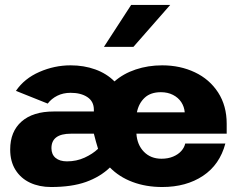

<svg xmlns="http://www.w3.org/2000/svg" viewBox="-20 -751 967 782"><path d="M21.5 -142.1Q21.5 -215.3 67.9 -256.1Q114.3 -296.9 198.7 -296.9H362.3V-304.2Q362.3 -337.9 335.9 -355.5Q309.6 -373 267.6 -373Q237.3 -373 213.4 -361.1Q189.5 -349.1 174.3 -329.1L44.9 -380.9Q79.1 -431.2 140.4 -458Q201.7 -484.9 267.6 -484.9Q321.8 -484.9 367.9 -468.3Q414.1 -451.7 446.3 -419.4Q482.4 -451.2 532.7 -468Q583 -484.9 640.6 -484.9Q713.9 -484.9 773.7 -456.5Q833.5 -428.2 868.4 -374.3Q903.3 -320.3 903.3 -247.1V-206.5H535.6Q538.6 -161.1 566.2 -132.8Q593.8 -104.5 637.7 -104.5Q664.6 -104.5 685.3 -113.3Q706.1 -122.1 718.5 -136.2Q731 -150.4 734.4 -166.5H897.9Q875 -80.1 806.6 -34.7Q738.3 10.7 640.6 10.7Q574.7 10.7 520 -9.8Q465.3 -30.3 427.7 -68.8Q388.2 -30.8 330.3 -10Q272.5 10.7 188 10.7Q140.1 10.7 102.5 -6.8Q64.9 -24.4 43.2 -58.8Q21.5 -93.3 21.5 -142.1ZM252.9 -93.8Q291.5 -93.8 324.5 -108.9Q357.4 -124 379.4 -145Q376 -155.3 370.6 -174.8Q365.2 -194.3 362.3 -206.5H269Q189.5 -206.5 189.5 -147.5Q189.5 -122.1 206.3 -107.9Q223.1 -93.8 252.9 -93.8ZM732.4 -293.5Q730.5 -316.4 718.3 -335Q706.1 -353.5 684.6 -364.5Q663.1 -375.5 635.3 -375.5Q593.3 -375.5 569.1 -352.8Q544.9 -330.1 537.6 -293.5ZM514.2 -731H673.3L523.4 -560.1H403.3Z"/></svg>

Font: Glacial Indifference
Style: Bold
Weight: 700
Designer: Alfredo Marco Pradil
Foundry: Alfredo Marco Pradil
Version: Version 1.312